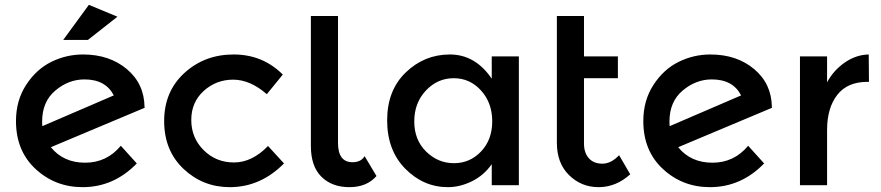

<svg xmlns="http://www.w3.org/2000/svg" viewBox="-20 -765 3640 793"><path d="M323 -540Q432 -540 504 -479.5Q576 -419 577 -322L578 -320L190 -157Q242 -93 331.5 -93Q421 -93 479 -163L545 -90Q450 8 321 8Q208 8 127 -67Q46 -142 46 -265Q46 -350 88 -414.5Q130 -479 192 -509.5Q254 -540 323 -540ZM154 -263Q154 -250 155 -244L450 -371Q416 -437 329 -437Q263 -437 208.5 -391Q154 -345 154 -263ZM343 -600H241L347 -745L465 -696Z M929 8Q818 8 738 -67.5Q658 -143 658 -265Q658 -387 741.5 -463.5Q825 -540 945 -540Q1065 -540 1148 -457L1082 -376Q1013 -436 943 -436Q873 -436 821.5 -389.5Q770 -343 770 -269.5Q770 -196 821 -145Q872 -94 946.5 -94Q1021 -94 1087 -162L1153 -90Q1056 8 929 8Z M1535 -38Q1495 8 1423 8Q1351 8 1307.5 -35Q1264 -78 1264 -162V-699H1376V-175Q1376 -95 1436 -95Q1471 -95 1486 -120Z M2011 -440V-532H2123V0H2011V-87Q1979 -41 1929.5 -16.5Q1880 8 1830 8Q1729 8 1654 -68Q1579 -144 1579 -268Q1579 -392 1656 -466Q1733 -540 1838 -540Q1943 -540 2011 -440ZM1691 -263.5Q1691 -187 1740 -139Q1789 -91 1855 -91Q1921 -91 1967 -139.5Q2013 -188 2013 -264Q2013 -340 1967 -391Q1921 -442 1854 -442Q1787 -442 1739 -391Q1691 -340 1691 -263.5Z M2392 -442V-172Q2392 -134 2412 -111.5Q2432 -89 2468 -89Q2504 -89 2537 -124L2583 -45Q2524 8 2452.5 8Q2381 8 2330.5 -41.5Q2280 -91 2280 -175V-699H2392V-532H2532V-442Z M2914 -540Q3023 -540 3095 -479.5Q3167 -419 3168 -322L3169 -320L2781 -157Q2833 -93 2922.5 -93Q3012 -93 3070 -163L3136 -90Q3041 8 2912 8Q2799 8 2718 -67Q2637 -142 2637 -265Q2637 -350 2679 -414.5Q2721 -479 2783 -509.5Q2845 -540 2914 -540ZM2745 -263Q2745 -250 2746 -244L3041 -371Q3007 -437 2920 -437Q2854 -437 2799.5 -391Q2745 -345 2745 -263Z M3563 -427Q3480 -427 3438 -373Q3396 -319 3396 -228V0H3284V-532H3396V-425Q3423 -475 3469.5 -507Q3516 -539 3568 -540L3569 -427Q3566 -427 3563 -427Z"/></svg>

Font: Montserrat Alternates
Style: Regular
Weight: 400
Designer: Julieta Ulanovsky
Foundry: Julieta Ulanovsky
Version: Version 2.001